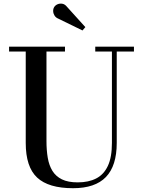

<svg xmlns="http://www.w3.org/2000/svg" viewBox="-20 -1002 780 1037"><path d="M703.5 -750V-723.5H610.5V-230Q610.5 -106.5 552.2 -46Q494 14.5 374.5 14.5Q242 14.5 180.5 -43Q119 -100.5 119 -230V-723.5H29V-750H331V-723.5H231V-240Q231 -190.5 238 -149.5Q245 -108.5 263.2 -79Q281.5 -49.5 314.5 -33.2Q347.5 -17 400 -17Q458 -17 499.2 -38Q540.5 -59 562.5 -105.8Q584.5 -152.5 584.5 -230V-723.5H494.5V-750ZM425.5 -837.5 294.5 -901.5Q282 -906.5 275 -917.2Q268 -928 267.2 -940.8Q266.5 -953.5 272.5 -963.5Q278.5 -973.5 290.5 -978.8Q302.5 -984 316.5 -981.8Q330.5 -979.5 342 -965L441 -855.5Z"/></svg>

Font: Bodoni Moda 9pt Medium
Style: Regular
Weight: 500
Designer: Owen Earl
Foundry: indestructible type
Version: Version 2.005